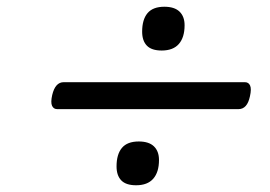

<svg xmlns="http://www.w3.org/2000/svg" viewBox="-20 -722 803 570"><path d="M150 -398Q139 -398 134.5 -408Q130 -418 135 -440Q144 -478 169 -478H707Q718 -478 722.5 -468Q727 -458 722 -436Q714 -398 688 -398ZM384 -172Q354 -172 340 -186.5Q326 -201 326 -228Q326 -264 342 -283Q358 -302 392 -302Q422 -302 437 -287.5Q452 -273 452 -247Q452 -211 435 -191.5Q418 -172 384 -172ZM460 -572Q430 -572 416 -586.5Q402 -601 402 -628Q402 -664 418 -683Q434 -702 468 -702Q498 -702 513 -687.5Q528 -673 528 -647Q528 -611 511 -591.5Q494 -572 460 -572Z"/></svg>

Font: Playwrite IS
Style: Regular
Weight: 400
Designer: Veronika Burian, José Scaglione
Foundry: TypeTogether
Version: Version 1.002